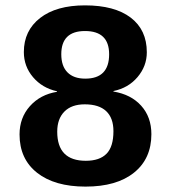

<svg xmlns="http://www.w3.org/2000/svg" viewBox="-20 -689 640 719"><path d="M546.9 -186.5Q546.9 -94.7 481.9 -42.5Q417 9.8 300.3 9.8Q184.6 9.8 118.9 -42Q53.2 -93.8 53.2 -185.5Q53.2 -248 92 -291.5Q130.9 -335 193.4 -345.2V-347.2Q138.2 -359.4 103.8 -399.9Q69.3 -440.4 69.3 -494.1Q69.3 -574.2 130.1 -621.6Q190.9 -668.9 298.3 -668.9Q409.2 -668.9 469.5 -623Q529.8 -577.1 529.8 -493.2Q529.8 -441.4 495.1 -400.4Q460.4 -359.4 404.8 -348.1V-346.2Q470.7 -335.4 508.8 -293Q546.9 -250.5 546.9 -186.5ZM388.7 -485.8Q388.7 -572.8 298.3 -572.8Q209.5 -572.8 209.5 -485.8Q209.5 -441.4 232.7 -418Q255.9 -394.5 299.3 -394.5Q388.7 -394.5 388.7 -485.8ZM404.8 -197.8Q404.8 -247.1 377.7 -272.7Q350.6 -298.3 297.4 -298.3Q248 -298.3 221.2 -271.2Q194.3 -244.1 194.3 -195.8Q194.3 -86.9 301.3 -86.9Q353 -86.9 378.9 -113.3Q404.8 -139.6 404.8 -197.8Z"/></svg>

Font: Liberation Mono
Style: Bold
Weight: 700
Monospace: yes
Designer: Steve Matteson
Foundry: Ascender Corporation
Version: Version 2.1.5